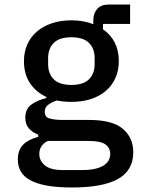

<svg xmlns="http://www.w3.org/2000/svg" viewBox="-20 -618 640 850"><path d="M299 212Q232 212 186.5 203.5Q141 195 112.5 179Q84 163 71.5 140Q59 117 59 88Q59 46 82.5 22.5Q106 -1 149 -12V-22Q123 -32 107.5 -50Q92 -68 92 -97Q92 -135 118 -154.5Q144 -174 185 -184V-189Q138 -211 112 -251Q86 -291 86 -347Q86 -388 101 -421.5Q116 -455 143.5 -478.5Q171 -502 209.5 -515Q248 -528 296 -528Q350 -528 393 -511V-528Q393 -558 410 -578Q427 -598 462 -598H556V-512H436V-488Q470 -465 488 -429.5Q506 -394 506 -347Q506 -306 491 -272.5Q476 -239 448.5 -215.5Q421 -192 382.5 -179.5Q344 -167 296 -167Q262 -167 232 -173Q214 -168 196 -156Q178 -144 178 -123Q178 -99 201 -93Q224 -87 258 -87H374Q478 -87 524 -47.5Q570 -8 570 56Q570 136 503 174Q436 212 299 212ZM371 6H192Q154 24 154 64Q154 93 178.5 114Q203 135 260 135H341Q403 135 435.5 116.5Q468 98 468 63Q468 37 447 21.5Q426 6 371 6ZM399 -334V-361Q399 -403 374 -428Q349 -453 296 -453Q243 -453 218 -428Q193 -403 193 -361V-334Q193 -292 218 -267Q243 -242 296 -242Q349 -242 374 -267Q399 -292 399 -334Z"/></svg>

Font: IBM Plaex Mono Medium
Style: Regular
Weight: 500
Designer: Mike Abbink, Paul van der Laan, Pieter van Rosmalen
Foundry: Bold Monday
Version: Version 2.003